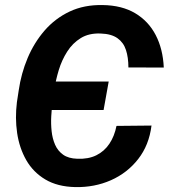

<svg xmlns="http://www.w3.org/2000/svg" viewBox="-20 -741 678 771"><path d="M416.5 -413.6 396 -299.3H114.7L135.3 -413.6ZM447.8 -235.4 588.4 -236.8Q578.6 -158.2 534.9 -102.3Q491.2 -46.4 425.5 -17.3Q359.9 11.7 282.7 10.3Q210.9 8.8 162.1 -20.3Q113.3 -49.3 85.4 -98.1Q57.6 -147 48.8 -207Q40 -267.1 47.9 -330.6L55.2 -378.4Q64.9 -445.8 90.8 -507.6Q116.7 -569.3 158.9 -618.2Q201.2 -667 259.5 -694.6Q317.9 -722.2 392.1 -720.7Q469.2 -719.7 522.7 -688Q576.2 -656.2 605.2 -600.3Q634.3 -544.4 637.7 -469.7L495.6 -470.2Q495.6 -510.3 485.8 -540.3Q476.1 -570.3 451.7 -587.6Q427.2 -605 384.3 -606.4Q337.4 -608.4 304.4 -588.1Q271.5 -567.9 249.8 -533.7Q228 -499.5 215.8 -459Q203.6 -418.5 197.8 -379.9L190.9 -330.1Q187.5 -304.2 185.8 -273.9Q184.1 -243.7 187.3 -214.1Q190.4 -184.6 201.2 -159.9Q211.9 -135.3 233.4 -119.9Q254.9 -104.5 290.5 -103.5Q334.5 -101.6 366.7 -117.4Q398.9 -133.3 419.2 -163.6Q439.5 -193.8 447.8 -235.4Z"/></svg>

Font: Roboto
Style: Bold Italic
Weight: 700
Italic angle: -12°
Designer: Christian Robertson
Foundry: Google
Version: Version 3.0